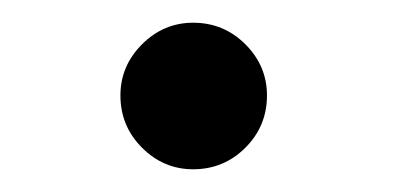

<svg xmlns="http://www.w3.org/2000/svg" viewBox="-20 -695 356 169"><path d="M86 -546ZM150 -675Q177 -675 196 -656Q215 -637 215 -611Q215 -584 196 -565Q177 -546 150 -546Q124 -546 105 -565Q86 -584 86 -611Q86 -637 105 -656Q124 -675 150 -675Z"/></svg>

Font: Martel Sans
Style: Regular
Weight: 400
Designer: Dan Reynolds and Mathieu Réguer
Foundry: Dan Reynolds and Mathieu Réguer
Version: Version 1.002; ttfautohint (v1.1) -l 5 -r 5 -G 72 -x 0 -D la